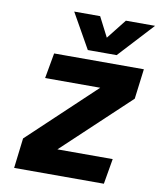

<svg xmlns="http://www.w3.org/2000/svg" viewBox="-96 -968 865 1043"><g transform="rotate(10 337.0 -446.5)"><path d="M496 -700H337L228 -893H371L427 -784L513 -893H674ZM160 -650H655L634 -484L268 -140H573L549 0H54L74 -166L439 -510H135Z"/></g></svg>

Font: Overused Grotesk ExtraBold
Style: Italic
Weight: 800
Italic angle: -10°
Version: Version 0.003